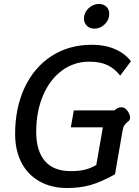

<svg xmlns="http://www.w3.org/2000/svg" viewBox="-20 -935 697 965"><path d="M56 -262Q56 -392 103.5 -494Q151 -596 238.5 -653Q326 -710 443 -710Q507 -710 558 -688Q609 -666 638 -627L584 -555Q557 -590 520.5 -607.5Q484 -625 428 -625Q352 -625 291.5 -580.5Q231 -536 196.5 -455.5Q162 -375 162 -272Q162 -177 205.5 -126Q249 -75 335 -75Q377 -75 406 -82Q435 -89 464 -106L497 -295H336L351 -380H555Q572 -396 590 -396Q607 -396 619.5 -379.5Q632 -363 634 -345Q634 -337 631 -332Q628 -327 621 -322Q612 -315 605.5 -306Q599 -297 596 -278L558 -59Q490 -21 436.5 -5.5Q383 10 318 10Q238 10 178.5 -23.5Q119 -57 87.5 -118.5Q56 -180 56 -262ZM402 -842Q402 -871 424.5 -893Q447 -915 477 -915Q501 -915 515 -901Q529 -887 529 -865Q529 -835 506.5 -813Q484 -791 455 -791Q431 -791 416.5 -805.5Q402 -820 402 -842Z"/></svg>

Font: Niramit Medium
Style: Italic
Weight: 500
Italic angle: -10°
Designer: Katatrad Aksorn Co.,Ltd.
Foundry: Cadson Demak Co.,Ltd.
Version: Version 1.000; ttfautohint (v1.6)